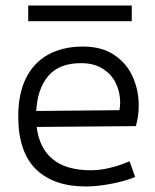

<svg xmlns="http://www.w3.org/2000/svg" viewBox="-20 -657 554 688"><path d="M477.1 -278.8Q477.1 -240.2 466.8 -205.1L111.3 -202.1Q121.1 -125 169.7 -85.9Q218.3 -46.9 304.7 -46.9Q369.1 -46.9 444.3 -79.1L464.4 -22.9Q429.7 -8.3 379.2 1.5Q328.6 11.2 287.6 11.2Q172.4 11.2 108.9 -50.5Q45.4 -112.3 45.4 -240.7Q45.4 -320.8 73 -376.7Q100.6 -432.6 152.8 -461.4Q205.1 -490.2 277.8 -490.2Q344.2 -490.2 389.2 -460.2Q434.1 -430.2 455.6 -381.8Q477.1 -333.5 477.1 -278.8ZM410.6 -290Q410.6 -326.2 395.3 -358.4Q379.9 -390.6 348.4 -410.6Q316.9 -430.7 270 -430.7Q191.4 -430.7 152.6 -384.3Q113.8 -337.9 109.9 -259.3L408.2 -262.2Q410.6 -276.9 410.6 -290ZM81.1 -637.2H452.1V-581.1H81.1Z"/></svg>

Font: Selawik Semilight
Style: Regular
Weight: 300
Designer: Aaron Bell
Foundry: Microsoft Corporation
Version: Version 1.01